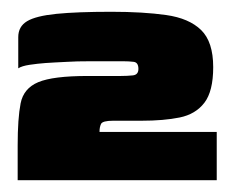

<svg xmlns="http://www.w3.org/2000/svg" viewBox="-20 -546 397 326"><path d="M10 -240Q10 -255 10 -269.5Q10 -284 10 -299Q10 -345 15 -370.5Q20 -396 45 -406.5Q70 -417 129 -417Q148 -417 157 -417Q166 -417 185 -417Q196 -417 205.5 -418Q215 -419 215 -429Q215 -440 207 -441Q199 -442 189 -442Q175 -442 164.5 -442Q154 -442 134 -442Q109 -442 94 -441Q79 -440 74 -440Q71 -440 57.5 -439Q44 -438 30.5 -436Q17 -434 11 -430V-483Q11 -501 26 -510Q41 -519 76 -522.5Q111 -526 169 -526Q223 -526 262 -520.5Q301 -515 321.5 -495Q342 -475 342 -432Q342 -391 327 -371.5Q312 -352 285 -346.5Q258 -341 220 -341Q213 -341 203 -341Q193 -341 172 -341Q154 -341 151.5 -335.5Q149 -330 149 -323V-322H348V-240Z"/></svg>

Font: Genos Thin Black
Style: Regular
Weight: 900
Version: Version 1.010